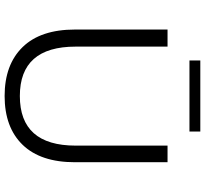

<svg xmlns="http://www.w3.org/2000/svg" viewBox="-48 -834 888 832"><g transform="rotate(90 396.0 -418.0)"><path d="M242 -795V-842H550V-795ZM108 -299V-700H182V-302Q182 -60 396 -60Q611 -60 611 -302V-700H683V-299Q683 -150 607.5 -72Q532 6 396 6Q260 6 184 -72Q108 -150 108 -299Z"/></g></svg>

Font: mBank
Style: Regular
Weight: 400
Designer: Julieta Ulanovsky
Foundry: Julieta Ulanovsky
Version: Version 7.200;PS 007.200;hotconv 1.0.88;makeotf.lib2.5.64775